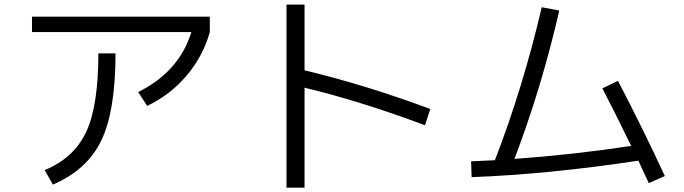

<svg xmlns="http://www.w3.org/2000/svg" viewBox="-20 -787 3040 853"><path d="M122.1 -644.5V-712.9H912.1V-644.5Q881.8 -537.1 809.6 -451.7Q737.3 -366.2 633.8 -316.4L593.8 -377.9Q776.4 -468.8 830.1 -644.5ZM417 -549.8H493.2Q493.2 -293.9 430.2 -163.1Q367.2 -32.2 214.8 33.2L178.7 -31.2Q309.6 -85.9 363.3 -201.7Q417 -317.4 417 -549.8Z M1333 -766.6V-474.6Q1609.4 -408.2 1891.6 -302.7L1868.2 -230.5Q1584 -336.9 1333 -397.5V46.9H1252.9V-766.6Z M2656.2 -394.5 2725.6 -427.7Q2842.8 -202.1 2933.6 -4.9L2862.3 26.4Q2855.5 10.7 2839.4 -22.9Q2823.2 -56.6 2816.4 -73.2Q2416 -12.7 2075.2 0L2073.2 -70.3Q2106.4 -71.3 2178.7 -75.2Q2303.7 -398.4 2386.7 -754.9L2464.8 -740.2Q2385.7 -396.5 2265.6 -81.1Q2516.6 -98.6 2784.2 -138.7Q2705.1 -300.8 2656.2 -394.5Z"/></svg>

Font: Mgen+ 1c regular
Style: Regular
Weight: 400
Designer: [Source Han Sans]
Ryoko NISHIZUKA  (kana & ideographs); Paul D. Hunt (Latin, Greek & Cyrillic); Wenlong ZHANG  (bopomofo
Version: Version 1.059.20150602